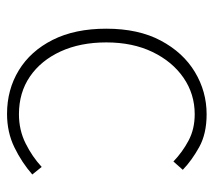

<svg xmlns="http://www.w3.org/2000/svg" viewBox="-50 -530 593 532"><g transform="rotate(90 246.0 -263.5)"><path d="M295 13Q228 13 174.5 -19.5Q121 -52 90 -113.5Q59 -175 59 -262Q59 -351 92 -413Q125 -475 179 -507.5Q233 -540 296 -540Q350 -540 387 -519.5Q424 -499 450 -474L427 -448Q401 -473 369 -490Q337 -507 296 -507Q240 -507 195 -476Q150 -445 123.5 -390Q97 -335 97 -262Q97 -190 122 -135.5Q147 -81 191.5 -50.5Q236 -20 296 -20Q340 -20 377 -38.5Q414 -57 442 -83L463 -57Q430 -28 388 -7.5Q346 13 295 13Z"/></g></svg>

Font: Shanggu Sans SC VF
Style: Regular
Weight: 250
Designer: GuiWonder
Version: Version 1.021